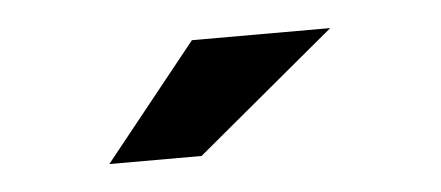

<svg xmlns="http://www.w3.org/2000/svg" viewBox="-26 -761 448 195"><g transform="rotate(-5 198.0 -663.0)"><path d="M79.5 -604.5H173.5L315 -722.5H174Z"/></g></svg>

Font: Anybody SemiExpanded ExtraBold
Style: Regular
Weight: 800
Width: 6
Version: Version 1.113;gftools[0.9.25]